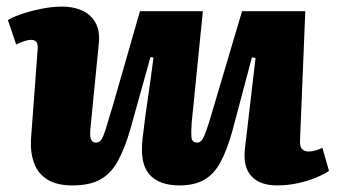

<svg xmlns="http://www.w3.org/2000/svg" viewBox="-20 -549 1023 583"><path d="M4 -488Q16 -496 43 -505.5Q70 -515 104 -522Q138 -529 169 -529Q203 -529 229.5 -517Q256 -505 270 -480Q284 -455 280 -417L255 -163Q252 -135 256.5 -125.5Q261 -116 271 -116Q281 -116 287 -124Q293 -132 301 -157Q309 -182 324 -233L405 -515H596L562 -176Q560 -147 561.5 -131.5Q563 -116 579 -116Q588 -116 594 -125Q600 -134 607.5 -155.5Q615 -177 626 -215L715 -515H907L891 -122Q890 -103 897.5 -96Q905 -89 917 -89Q928 -89 939 -92.5Q950 -96 959 -100L979 -30Q964 -20 939 -9.5Q914 1 883.5 7.5Q853 14 821 14Q769 14 743 -14.5Q717 -43 724 -100L756 -373L745 -375L686 -153Q670 -95 650 -57.5Q630 -20 600 -3Q570 14 525 14Q463 14 433.5 -19.5Q404 -53 413 -129Q420 -190 429 -250.5Q438 -311 446 -374L437 -376L377 -161Q360 -101 339 -62Q318 -23 285.5 -4.5Q253 14 200 14Q153 14 124.5 -3.5Q96 -21 84 -52.5Q72 -84 74 -125L94 -395Q96 -412 91.5 -420Q87 -428 74 -428Q66 -428 55 -424.5Q44 -421 29 -414Z"/></svg>

Font: Literata ExtraBold
Style: Italic
Weight: 800
Italic angle: -2°
Designer: Latin by Veronika Burian and Jose Scaglione. Greek by Irene Vlachou. Cyrillic by Vera Evstafieva
Foundry: TypeTogether
Version: Version 3.002